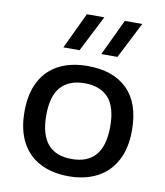

<svg xmlns="http://www.w3.org/2000/svg" viewBox="-89 -882 830 965"><g transform="rotate(10 326.0 -399.0)"><path d="M52 -272Q52 -364 85.2 -426.8Q118.5 -489.5 180 -521Q241.5 -552.5 326.5 -552.5Q456.5 -552.5 528.5 -481.8Q600.5 -411 600.5 -272Q600.5 -180.5 566.5 -117.2Q532.5 -54 470.8 -22Q409 10 326.5 10Q243 10 181.2 -21.5Q119.5 -53 85.8 -116Q52 -179 52 -272ZM489.5 -271.5Q489.5 -372 447.5 -418.2Q405.5 -464.5 326.5 -464.5Q247.5 -464.5 205.2 -418.5Q163 -372.5 163 -272.5Q163 -78 326.5 -78Q489.5 -78 489.5 -271.5ZM188.5 -623.5 276 -808H365L271 -623.5ZM382 -623.5 469.5 -808H558.5L464.5 -623.5Z"/></g></svg>

Font: Encode Sans Expanded Medium
Style: Regular
Weight: 500
Width: 7
Designer: Multiple Designers
Foundry: Impallari Type
Version: Version 2.000